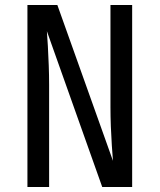

<svg xmlns="http://www.w3.org/2000/svg" viewBox="-20 -750 640 770"><path d="M90 0V-730H210L433 -105Q431 -130 428.5 -166.5Q426 -203 424.5 -243.5Q423 -284 423 -320V-730H510V0H390L168 -625Q170 -601 172 -564.5Q174 -528 175.5 -487.5Q177 -447 177 -410V0Z"/></svg>

Font: NKDuy Mono
Style: Regular
Weight: 400
Monospace: yes
Designer: NKDuy
Foundry: NKDuy
Version: Version 2.251; ttfautohint (v1.8.4.7-5d5b)